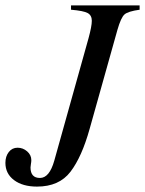

<svg xmlns="http://www.w3.org/2000/svg" viewBox="-26 -673 537 711"><path d="M491 -653V-637Q448 -631 435 -619.5Q422 -608 409 -563L306 -196Q277 -92 235 -37Q193 18 111 18Q58 18 26 -6Q-6 -30 -6 -70Q-6 -94 6.5 -110Q19 -126 39 -126Q59 -126 74.5 -112.5Q90 -99 90 -80Q90 -74 88.5 -65.5Q87 -57 87 -53Q87 -14 122 -14Q157 -14 175 -78L302 -532Q314 -576 314 -596Q314 -616 299 -624.5Q284 -633 237 -637V-653Z"/></svg>

Font: STIX MathJax Main
Style: Italic
Weight: 400
Italic angle: -16.33°
Designer: MicroPress Inc., with final additions and corrections provided by Coen Hoffman, Elsevier (retired)
Version: Version 1.1.1